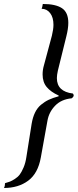

<svg xmlns="http://www.w3.org/2000/svg" viewBox="-80 -726 388 959"><path d="M51.8 58.1 78.1 -107.9Q83.5 -140.1 95 -163.8Q106.4 -187.5 125 -202.9Q143.6 -218.3 163.8 -227.8Q184.1 -237.3 212.9 -245.1V-249Q173.8 -266.6 153.3 -291.3Q132.8 -315.9 132.8 -354Q132.8 -377 139.2 -398.9L179.2 -547.9Q187 -580.1 187 -602.1Q187 -639.2 170.4 -660.6Q153.8 -682.1 127.9 -682.1Q130.9 -687.5 133.8 -706.1Q197.8 -706.1 229.5 -685.1Q261.2 -664.1 261.2 -611.8Q261.2 -583 251 -543L209 -373Q204.1 -351.1 204.1 -335.9Q204.1 -268.6 284.2 -258.8Q288.1 -252.9 288.1 -250Q288.1 -242.2 277.8 -234.9Q226.1 -230 195.3 -198Q164.6 -166 157.2 -124L124 60.1Q109.9 140.1 60.8 176.5Q11.7 212.9 -60.1 212.9Q-55.2 204.6 -55.2 192.9V189Q-39.6 184.6 -30 180.9Q-20.5 177.2 -5.6 167.7Q9.3 158.2 18.8 145.5Q28.3 132.8 37.8 110.4Q47.4 87.9 51.8 58.1Z"/></svg>

Font: Linear Smooth
Style: Italic
Weight: 400
Designer: Philipp H. Poll, Flanker
Foundry: Philipp H. Poll, reworked by Flanker
Version: Version 1.061 | FøM Fix